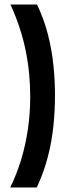

<svg xmlns="http://www.w3.org/2000/svg" viewBox="-20 -729 311 845"><path d="M26 -709H143Q174 -644 191 -577Q208 -510 215 -443Q222 -376 222 -309Q222 -243 215 -174.5Q208 -106 190.5 -38.5Q173 29 142 96H25Q53 39 72.5 -24.5Q92 -88 102.5 -158.5Q113 -229 113 -304Q113 -352 108.5 -401.5Q104 -451 94 -501.5Q84 -552 67 -604.5Q50 -657 26 -709Z"/></svg>

Font: Bricolage Grotesque Condensed Medium
Style: Regular
Weight: 500
Width: 3
Designer: Mathieu Triay
Foundry: Atelier Triay
Version: Version 1.000;gftools[0.9.30]